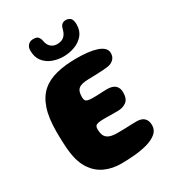

<svg xmlns="http://www.w3.org/2000/svg" viewBox="-207 -962 994 1102"><g transform="rotate(-30 290.0 -411.0)"><path d="M269.5 25Q210.5 25 163 3.5Q115.5 -18 84.8 -63.2Q54 -108.5 44.5 -180Q42.5 -195.5 41.2 -211.8Q40 -228 39.2 -245.8Q38.5 -263.5 38 -281.8Q37.5 -300 37.5 -320Q37.5 -411 57.8 -470.8Q78 -530.5 117.2 -564.8Q156.5 -599 214.5 -613.2Q272.5 -627.5 347.5 -627.5Q385.5 -627.5 419.5 -623.8Q453.5 -620 479.2 -611.5Q505 -603 519.5 -589.2Q534 -575.5 534 -555.5Q534 -532 521 -517.8Q508 -503.5 488.5 -498Q472.5 -494.5 448.2 -492.8Q424 -491 397.5 -490.2Q371 -489.5 348 -489Q323 -488.5 306.8 -484.5Q290.5 -480.5 281 -472.2Q271.5 -464 267.5 -450.5Q263.5 -437 263.5 -418.5Q263.5 -406.5 267.2 -398.5Q271 -390.5 282.5 -387Q294 -383.5 317 -383.5Q328.5 -383.5 340.5 -383.8Q352.5 -384 364.8 -384.8Q377 -385.5 388.8 -386Q400.5 -386.5 411 -386.5Q447.5 -386.5 465 -370.2Q482.5 -354 482.5 -325Q482.5 -281 459.2 -264Q436 -247 403 -247H378Q365.5 -247 353.5 -247.2Q341.5 -247.5 330.5 -247.5H311Q285.5 -247.5 272 -244.5Q258.5 -241.5 253.8 -234.8Q249 -228 249 -216Q249 -200.5 251.5 -187.8Q254 -175 260 -166Q266 -157 276.2 -150.8Q286.5 -144.5 301.8 -141.5Q317 -138.5 339 -138.5Q362 -138.5 386 -139.2Q410 -140 431 -140.8Q452 -141.5 465.5 -141.5Q499 -141.5 515.5 -125Q532 -108.5 532 -78Q532 -46 507.2 -25.5Q482.5 -5 442.8 6Q403 17 357 21Q311 25 269.5 25ZM290 -673Q250.5 -673 216.5 -686.5Q182.5 -700 161.5 -727.5Q140.5 -755 140.5 -798Q140.5 -820.5 153.5 -834Q166.5 -847.5 187.5 -847.5Q211.5 -847.5 220.2 -836.8Q229 -826 232 -809Q237 -781 253.5 -767Q270 -753 293 -753Q312.5 -753 326.5 -759.5Q340.5 -766 350 -779.8Q359.5 -793.5 364.5 -815.5Q369 -833 379.2 -840.8Q389.5 -848.5 404 -848.5Q421.5 -848.5 433.8 -837.5Q446 -826.5 446 -795Q446 -753.5 422.8 -726.2Q399.5 -699 363.8 -686Q328 -673 290 -673Z"/></g></svg>

Font: Gluten Thin
Style: Bold
Weight: 700
Version: Version 1.300